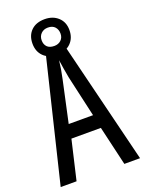

<svg xmlns="http://www.w3.org/2000/svg" viewBox="-161 -946 772 1023"><g transform="rotate(-20 225.0 -435.0)"><path d="M361 0 309 -223H142L90 0H0L173 -714H274L450 0ZM240 -535Q235 -563 230.5 -589Q226 -615 223 -638Q218 -590 206 -536L155 -301H293ZM225 -669Q176 -669 148 -696.5Q120 -724 120 -769Q120 -815 148 -842.5Q176 -870 225 -870Q271 -870 300.5 -843Q330 -816 330 -771Q330 -725 301.5 -697Q273 -669 225 -669ZM226 -718Q249 -718 264 -732Q279 -746 279 -769Q279 -792 265.5 -807Q252 -822 226 -822Q202 -822 187 -807Q172 -792 172 -769Q172 -746 185.5 -732Q199 -718 226 -718Z"/></g></svg>

Font: Noto Sans Tamil ExtraCondensed
Style: Regular
Weight: 400
Width: 2
Designer: Jelle Bosma - Monotype Design Team
Foundry: Monotype Imaging Inc.
Version: Version 2.004; ttfautohint (v1.8.4.7-5d5b)